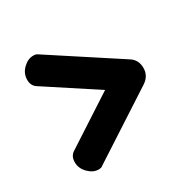

<svg xmlns="http://www.w3.org/2000/svg" viewBox="-110 -600 637 646"><g transform="rotate(-30 208.5 -277.0)"><path d="M398 -277Q398 -247 372 -229L113 -61Q108 -56 97 -56Q76 -56 57.5 -74.5Q39 -93 39 -117Q39 -140 55 -151L249 -277L55 -404Q39 -415 39 -437Q39 -462 57.5 -480Q76 -498 97 -498Q108 -498 113 -494L372 -325Q398 -309 398 -277Z"/></g></svg>

Font: Dosis
Style: Bold
Weight: 700
Designer: Edgar Tolentino, Pablo Impallari, Igino Marini
Foundry: Edgar Tolentino, Pablo Impallari, Igino Marini
Version: Version 1.007